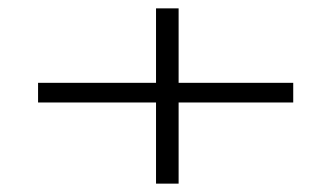

<svg xmlns="http://www.w3.org/2000/svg" viewBox="-20 -543 790 459"><path d="M353 -104V-298H71V-345H353V-523H407V-345H681V-298H407V-104Z"/></svg>

Font: Inconsolata ExtraExpanded Light
Style: Regular
Weight: 300
Width: 8
Monospace: yes
Designer: Raph Levien, Cyreal, Brenton Simpson
Foundry: Raph Levien, Cyreal, Google
Version: Version 3.001; ttfautohint (v1.8.2.53-6de2)